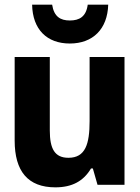

<svg xmlns="http://www.w3.org/2000/svg" viewBox="-20 -794 603 825"><path d="M280 -607C379 -607 442 -669 445 -774H357C350 -722 321 -706 280 -706C240 -706 212 -722 204 -774H118C120 -667 182 -607 280 -607ZM218 11C290 11 339 -16 371 -70H379L399 0H515V-549H365V-274C365 -175 347 -116 274 -116C215 -116 194 -155 194 -233V-549H43V-190C43 -58 100 11 218 11Z"/></svg>

Font: Noto Sans Mono SemiCondensed ExtraBold
Style: Regular
Weight: 800
Width: 4
Designer: Monotype Design Team
Foundry: Monotype Imaging Inc.
Version: Version 2.014